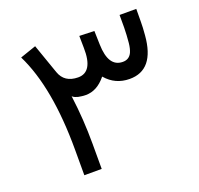

<svg xmlns="http://www.w3.org/2000/svg" viewBox="-119 -809 966 933"><g transform="rotate(-20 364.5 -342.5)"><path d="M237.3 -383.8Q253.4 -262.2 253.4 -136.2V-5.9H163.6V-137.7Q163.6 -460.4 70.8 -648.4L153.3 -676.8L207 -523.4Q228 -463.4 298.3 -462.9Q376 -462.4 373 -588.4L372.1 -650.4L449.2 -647.9L451.2 -577.1Q454.1 -460 527.8 -459.5Q561 -459 575.2 -488.8Q583.5 -507.3 586.4 -535.6Q590.3 -576.2 590.8 -614.3V-679.2H677.2L676.8 -615.7Q676.8 -583 673.3 -543.9Q659.2 -369.1 530.8 -370.1Q457.5 -370.6 410.2 -425.3L408.7 -426.8L407.7 -425.3Q362.3 -369.6 304.2 -369.6Q292.5 -369.6 282.7 -371.1Q272.5 -372.1 264.6 -374Q256.8 -376 250.5 -378.9Q245.1 -380.9 239.7 -385.3L236.8 -387.7Z"/></g></svg>

Font: Dirooz
Style: Regular
Weight: 400
Foundry: DejaVu fonts team - Redesigned by Saber Rastikerdar
Version: Version 0.2.1